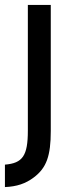

<svg xmlns="http://www.w3.org/2000/svg" viewBox="-46 -569 286 779"><path d="M-26 190C22 188 58 176 91 151C143 112 160 63 160 -38V-549H67V-39C67 63 46 93 -26 99Z"/></svg>

Font: Involve Medium
Style: Regular
Weight: 500
Designer: Stefan Peev
Foundry: Context Ltd.
Version: Version 1.001